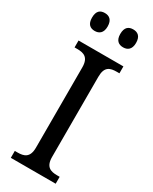

<svg xmlns="http://www.w3.org/2000/svg" viewBox="-232 -961 804 1012"><g transform="rotate(30 170.5 -454.5)"><path d="M255 -800C281 -800 303 -814 303 -854C303 -896 281 -909 255 -909C228 -909 207 -896 207 -854C207 -814 228 -800 255 -800ZM82 -800C108 -800 130 -814 130 -854C130 -896 108 -909 82 -909C55 -909 35 -896 35 -854C35 -814 55 -800 82 -800ZM34 0H307V-42H292C252 -42 220 -52 220 -113V-601C220 -663 251 -672 292 -672H307V-714H34V-672H50C89 -672 122 -663 122 -601V-113C122 -51 89 -42 50 -42H34Z"/></g></svg>

Font: Noto Serif Armenian SemiCondensed
Style: Regular
Weight: 400
Width: 4
Designer: Monotype Design Team
Foundry: Monotype Imaging Inc.
Version: Version 2.008